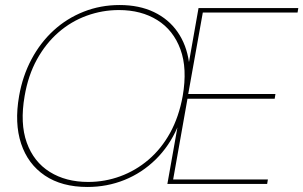

<svg xmlns="http://www.w3.org/2000/svg" viewBox="-20 -732 1207 764"><path d="M328 12Q226 12 158.5 -33.5Q91 -79 64 -160.5Q37 -242 56 -350Q70 -430 105.5 -496.5Q141 -563 193.5 -611Q246 -659 313 -685.5Q380 -712 456 -712Q534 -712 592.5 -684Q651 -656 686.5 -605Q722 -554 732 -485L770 -700H1167L1164 -682H787L729 -358H1076L1073 -339H726L669 -18H1046L1043 0H646L686 -225Q654 -151 599.5 -97.5Q545 -44 475.5 -16Q406 12 328 12ZM331 -8Q397 -8 458.5 -30.5Q520 -53 571 -96.5Q622 -140 657 -203.5Q692 -267 707 -350Q726 -459 698 -535.5Q670 -612 606 -652Q542 -692 453 -692Q387 -692 325 -669.5Q263 -647 212.5 -603Q162 -559 127 -495.5Q92 -432 78 -350Q59 -241 86.5 -164.5Q114 -88 178 -48Q242 -8 331 -8Z"/></svg>

Font: DM Sans 36pt Thin
Style: Italic
Weight: 250
Italic angle: -10°
Designer: Colophon Foundry, Jonny Pinhorn
Foundry: Colophon Foundry
Version: Version 4.004;gftools[0.9.30]